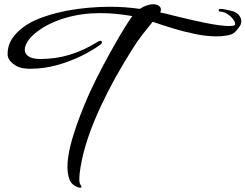

<svg xmlns="http://www.w3.org/2000/svg" viewBox="-20 -732 1161 908"><path d="M359 156Q355 156 352.5 155Q350 154 348 153Q318 144 307 113Q299 87 299 58Q299 13 314 -47Q320 -71 327.5 -94.5Q335 -118 343 -142Q360 -189 377 -230.5Q394 -272 407 -300Q436 -362 466.5 -419.5Q497 -477 524 -524Q549 -568 570 -602Q591 -636 606 -656Q570 -662 532.5 -666Q495 -670 452 -670Q367 -670 290 -647.5Q213 -625 158 -584Q127 -561 112 -538Q97 -515 97 -497Q97 -477 115.5 -465Q134 -453 171 -453Q243 -453 309.5 -473Q376 -493 445 -536Q450 -539 454 -539Q462 -539 462 -532Q462 -526 456 -522Q417 -493 362.5 -466.5Q308 -440 247.5 -423.5Q187 -407 128 -407Q121 -407 114.5 -407Q108 -407 101 -408Q67 -410 41.5 -430.5Q16 -451 16 -476Q16 -521 42 -556Q89 -620 192 -654Q218 -663 243.5 -669.5Q269 -676 294 -681Q347 -691 399.5 -695.5Q452 -700 498 -700Q536 -700 571.5 -697.5Q607 -695 641 -690Q658 -701 674.5 -706.5Q691 -712 704 -712Q720 -712 730.5 -705Q741 -698 741 -687Q741 -681 738 -673Q759 -669 781.5 -663Q804 -657 826 -652Q860 -644 892.5 -636.5Q925 -629 950 -624Q984 -617 1014 -613Q1044 -609 1063 -609Q1092 -609 1092 -616Q1093 -628 1081.5 -642.5Q1070 -657 1053.5 -667Q1037 -677 1022 -677Q1014 -677 1014 -683Q1014 -690 1024 -690Q1037 -690 1077 -680Q1083 -678 1084 -678Q1102 -671 1111.5 -658.5Q1121 -646 1121 -632Q1121 -614 1108 -600Q1092 -578 1078 -571Q1062 -565 1043.5 -562.5Q1025 -560 1004 -560Q956 -560 901 -571.5Q846 -583 794 -599Q742 -615 702 -629Q674 -594 652.5 -567Q631 -540 605 -498Q562 -430 525 -363.5Q488 -297 458 -232Q382 -71 361 58Q355 92 355 115Q355 135 362 144Q365 147 365 151Q365 156 359 156Z"/></svg>

Font: Birthstone Bounce Medium
Style: Regular
Weight: 500
Designer: Robert E. Leuschke
Foundry: Rob Leuschke
Version: Version 1.010; ttfautohint (v1.8.3)